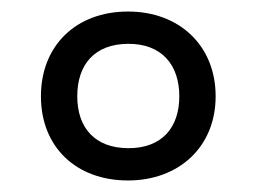

<svg xmlns="http://www.w3.org/2000/svg" viewBox="-20 -744 445 333"><path d="M202 -431C290 -431 354 -489 354 -577C354 -665 291 -724 202 -724C112 -724 51 -665 51 -577C51 -489 112 -431 202 -431ZM203 -487C144 -487 114 -523 114 -577C114 -631 143 -668 203 -668C260 -668 291 -632 291 -577C291 -523 261 -487 203 -487Z"/></svg>

Font: Noto Sans Lao Looped SemiCondensed
Style: Regular
Weight: 400
Width: 4
Designer: Mark Frömberg, Ben Mitchell
Foundry: The Fontpad Ltd
Version: Version 1.002